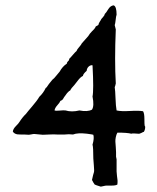

<svg xmlns="http://www.w3.org/2000/svg" viewBox="-20 -506 586 718"><path d="M409 -412 413 -396Q408 -279 413 -194Q411 -184 409 -180Q411 -168 412 -138.5Q413 -109 416 -93Q433 -89 466 -91Q499 -93 515 -90Q520 -82 520 -61.5Q520 -41 521 -36L523 -32Q523 -21 518 -13Q516 -13 509 -9Q502 -5 496 -6Q477 -8 471 -6Q456 -10 419 -10Q415 -3 413 7Q411 17 411.5 24Q412 31 413 44.5Q414 58 414 63V80Q414 82 415 85Q416 88 416 90Q416 93 416 102.5Q416 112 416 120.5Q416 129 416 135Q416 141 417.5 152Q419 163 419.5 168Q420 173 419 184Q413 188 398 188Q383 188 379 188Q374 188 366.5 190Q359 192 357 192Q337 186 334 184Q330 179 324 167Q329 144 331 139Q333 134 331 113Q329 92 329 87Q329 44 326 35Q333 11 329 -2Q328 -3 305 -6Q270 -10 253 -3Q237 -5 222 -3H193Q183 -4 164.5 -3Q146 -2 140 -2Q135 -2 124 -3.5Q113 -5 108 -5Q104 -5 97.5 -3.5Q91 -2 88 -2Q85 -2 79 -2.5Q73 -3 70 -3Q64 -3 57.5 -3Q51 -3 46 -3.5Q41 -4 36 -6.5Q31 -9 28 -14Q29 -24 39.5 -34.5Q50 -45 52 -49Q65 -69 77 -80Q82 -87 100.5 -108.5Q119 -130 127 -144Q142 -158 151 -177Q154 -178 157.5 -184Q161 -190 163 -192Q165 -195 169.5 -200Q174 -205 176 -208Q182 -212 190.5 -223Q199 -234 203 -238Q214 -258 230 -268Q230 -271 231 -272.5Q232 -274 233.5 -276Q235 -278 236 -279Q238 -279 238.5 -283.5Q239 -288 242 -289Q246 -293 253.5 -302Q261 -311 266 -315Q268 -321 276 -330Q284 -339 286 -344Q290 -349 298.5 -358Q307 -367 310 -371L316 -380Q319 -384 324.5 -389.5Q330 -395 332 -397Q334 -399 336 -402.5Q338 -406 338 -407Q339 -408 342.5 -409.5Q346 -411 348 -413Q349 -419 353.5 -425.5Q358 -432 359 -435Q360 -437 365.5 -442.5Q371 -448 372 -454Q376 -457 384.5 -471Q393 -485 405 -486Q416 -482 416 -451Q414 -446 412.5 -431.5Q411 -417 409 -412ZM242 -167 239 -166 231 -158Q217 -140 215 -134Q213 -134 211 -131.5Q209 -129 206 -129Q204 -123 194.5 -112.5Q185 -102 184 -93Q189 -91 203.5 -92.5Q218 -94 225 -93Q248 -86 277 -93Q307 -87 324 -96Q333 -110 326 -145Q331 -169 326 -262Q318 -263 311.5 -257Q305 -251 304 -241Q291 -230 290 -222Q281 -218 270.5 -204Q260 -190 258 -188Q247 -177 242 -167Z"/></svg>

Font: FuturaRenner
Style: Regular
Weight: 400
Designer: BSozoo
Foundry: BSozoo
Version: Version 1.001;PS 001.001;hotconv 1.0.70;makeotf.lib2.5.58329